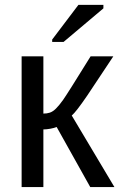

<svg xmlns="http://www.w3.org/2000/svg" viewBox="-20 -756 482 776"><path d="M67.4 -528.3H155.3V-296.9Q169.9 -296.9 181.6 -300.8Q193.4 -304.7 206.1 -317.1Q218.8 -329.6 234.9 -352.1Q251 -374.5 346.2 -528.3H438L332.5 -369.6Q287.1 -303.2 270 -289.1L442.4 0H344.7L209 -242.7Q199.7 -238.8 183.8 -235.8Q168 -232.9 155.3 -232.9V0H67.4ZM190.9 -586.4V-596.2L296.9 -736.3H397.9V-722.2L236.8 -586.4Z"/></svg>

Font: Liberation Sans
Style: Regular
Weight: 400
Designer: Steve Matteson
Foundry: Ascender Corporation
Version: Version 2.00.1